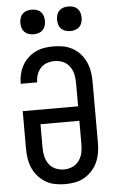

<svg xmlns="http://www.w3.org/2000/svg" viewBox="-63 -994 625 1043"><g transform="rotate(-5 250.0 -472.0)"><path d="M250 8Q223 8 196 3Q169 -2 145.5 -15.5Q122 -29 103.5 -49.5Q85 -70 74 -94.5Q63 -119 58.5 -146Q54 -173 54 -200V-407H356V-535Q356 -559 351 -582Q346 -605 332 -624.5Q318 -644 296 -653.5Q274 -663 251 -663Q230 -663 209.5 -656.5Q189 -650 174.5 -634.5Q160 -619 153 -598.5Q146 -578 146 -557V-556H56V-558Q56 -583 62 -608Q68 -633 80 -655Q92 -677 111 -695Q130 -713 152.5 -724Q175 -735 200 -739Q225 -743 251 -743Q278 -743 304.5 -738Q331 -733 355 -719.5Q379 -706 397 -685.5Q415 -665 426 -640.5Q437 -616 441.5 -589Q446 -562 446 -535V-200Q446 -173 441.5 -146Q437 -119 426 -94.5Q415 -70 396.5 -49.5Q378 -29 354.5 -15.5Q331 -2 304 3Q277 8 250 8ZM250 -72Q274 -72 296 -81.5Q318 -91 332 -110.5Q346 -130 351 -153Q356 -176 356 -200V-328H144V-200Q144 -176 149 -153Q154 -130 168 -110.5Q182 -91 204 -81.5Q226 -72 250 -72ZM350 -818Q336 -818 323 -822Q310 -826 300.5 -835.5Q291 -845 287 -858Q283 -871 283 -885Q283 -899 287 -912Q291 -925 300.5 -934.5Q310 -944 323 -948Q336 -952 350 -952Q364 -952 377 -948Q390 -944 399.5 -934.5Q409 -925 413 -912Q417 -899 417 -885Q417 -871 413 -858Q409 -845 399.5 -835.5Q390 -826 377 -822Q364 -818 350 -818ZM150 -818Q136 -818 123 -822Q110 -826 100.5 -835.5Q91 -845 87 -858Q83 -871 83 -885Q83 -899 87 -912Q91 -925 100.5 -934.5Q110 -944 123 -948Q136 -952 150 -952Q164 -952 177 -948Q190 -944 199.5 -934.5Q209 -925 213 -912Q217 -899 217 -885Q217 -871 213 -858Q209 -845 199.5 -835.5Q190 -826 177 -822Q164 -818 150 -818Z"/></g></svg>

Font: Iosevka Term Medium
Style: Regular
Weight: 500
Monospace: yes
Designer: Belleve Invis
Foundry: Belleve Invis
Version: Version 26.3.1